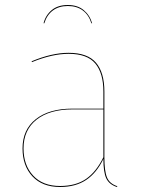

<svg xmlns="http://www.w3.org/2000/svg" viewBox="-20 -738 564 767"><path d="M449 6 447 9Q416 -1 404.5 -25.5Q393 -50 393 -103Q366 -47 324 -19Q282 9 220 9Q149 9 109.5 -33.5Q70 -76 70 -145Q70 -220 123 -262Q176 -304 269 -304H393V-372Q393 -446 360.5 -484.5Q328 -523 254 -523Q189 -523 108 -490L106 -493Q187 -527 254 -527Q330 -527 363.5 -487.5Q397 -448 397 -372V-110Q397 -54 407.5 -29Q418 -4 449 6ZM393 -110V-301H270Q178 -301 126 -260Q74 -219 74 -145Q74 -78 112.5 -36.5Q151 5 220 5Q283 5 324 -23.5Q365 -52 393 -110ZM348 -645H345Q335 -678 311 -696Q287 -714 251 -714Q215 -714 191 -696Q167 -678 157 -645H154Q162 -677 186.5 -697.5Q211 -718 251 -718Q290 -718 314.5 -697.5Q339 -677 348 -645Z"/></svg>

Font: FiraGO Four
Style: Regular
Weight: 100
Designer: bBox Type
Foundry: bBox Type GmbH
Version: Version 1.001